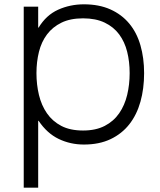

<svg xmlns="http://www.w3.org/2000/svg" viewBox="-20 -660 743 890"><path d="M648 -321Q648 -249 631 -188.5Q614 -128 579.5 -84Q545 -40 492.5 -15Q440 10 369 10Q306 10 252 -16Q198 -42 159 -100H157V210H90V-629H157V-532H159Q194 -590 249.5 -615Q305 -640 369 -640Q439 -640 491.5 -616.5Q544 -593 579 -551Q614 -509 631 -450Q648 -391 648 -321ZM581 -321Q581 -374 569.5 -420Q558 -466 532.5 -500.5Q507 -535 465.5 -555Q424 -575 365 -575Q306 -575 265 -555Q224 -535 198 -500.5Q172 -466 160.5 -419.5Q149 -373 149 -321Q149 -268 160.5 -220Q172 -172 197.5 -135Q223 -98 264 -76.5Q305 -55 365 -55Q424 -55 465.5 -76.5Q507 -98 532.5 -135Q558 -172 569.5 -220Q581 -268 581 -321Z"/></svg>

Font: TypoPRO Sinkin Sans
Style: 300 Light
Weight: 300
Designer: Keith Bates
Foundry: K-Type
Version: Sinkin Sans (version 1.0)  by Keith Bates   •   © 2014   www